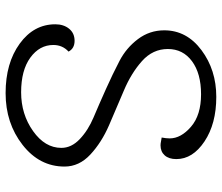

<svg xmlns="http://www.w3.org/2000/svg" viewBox="-72 -692 773 668"><g transform="rotate(90 314.0 -358.5)"><path d="M534 -586Q534 -560 521 -545.5Q508 -531 486 -531Q480 -531 470.5 -533Q461 -535 459 -535Q462 -551 462 -563Q462 -602 421.5 -637Q381 -672 308.5 -672Q236 -672 193.5 -640.5Q151 -609 151 -556.5Q151 -504 193 -466.5Q235 -429 295.5 -403.5Q356 -378 416 -352Q476 -326 518 -287Q560 -248 560 -197Q560 -110 484.5 -51Q409 8 304.5 8Q200 8 132.5 -41Q65 -90 65 -165Q65 -194 80.5 -213Q96 -232 122.5 -232Q149 -232 160 -211Q137 -190 137 -158Q137 -110 181 -78Q225 -46 301.5 -46Q378 -46 436.5 -87.5Q495 -129 495 -186Q495 -221 464.5 -250Q434 -279 389 -298Q344 -317 290.5 -341Q237 -365 192 -388.5Q147 -412 116.5 -452.5Q86 -493 86 -544Q86 -622 155 -673.5Q224 -725 317.5 -725Q411 -725 472.5 -684Q534 -643 534 -586Z"/></g></svg>

Font: Laila Light
Style: Regular
Weight: 300
Designer: Hitesh Malaviya
Foundry: Indian Type Foundry
Version: Version 1.302;PS 1.0;hotconv 1.0.78;makeotf.lib2.5.61930; tt